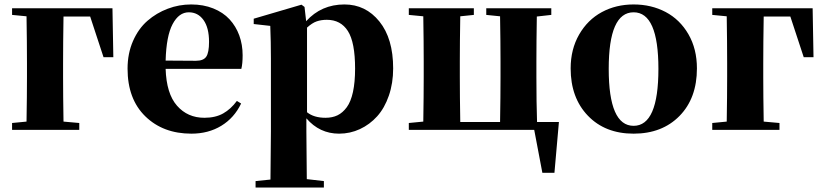

<svg xmlns="http://www.w3.org/2000/svg" viewBox="-20 -583 3701 862"><path d="M384.8 -508.8H265.1Q263.2 -390.6 263.2 -298.8V-237.8Q263.2 -153.3 265.1 -37.1L335.9 -30.8V0H34.2V-30.8L99.1 -37.1Q101.1 -153.3 101.1 -237.8V-298.8Q101.1 -391.6 99.1 -509.8L34.2 -516.1V-545.9H484.9L488.8 -326.2H444.8Z M1043.5 -129.9 1062.5 -118.2Q1031.7 -53.7 973.6 -18.3Q915.5 17.1 839.4 17.1Q712.4 17.1 632.6 -60.5Q552.7 -138.2 552.7 -274.9Q552.7 -342.8 577.1 -398.7Q601.6 -454.6 642.1 -489.7Q682.6 -524.9 733.2 -543.9Q783.7 -563 838.4 -563Q893.1 -563 937.5 -545.2Q981.9 -527.3 1010.5 -496.3Q1039.1 -465.3 1054.2 -424.1Q1069.3 -382.8 1069.3 -335Q1069.3 -296.9 1063.5 -273.9H723.6Q727.1 -162.6 774.7 -108.4Q822.3 -54.2 897.5 -54.2Q947.3 -54.2 981.9 -73.7Q1016.6 -93.3 1043.5 -129.9ZM723.6 -311 859.4 -310.1Q893.6 -310.1 906 -328.6Q918.5 -347.2 918.5 -395Q918.5 -458.5 893.6 -493.2Q868.7 -527.8 827.6 -527.8Q783.2 -527.8 754.9 -474.6Q726.6 -421.4 723.6 -311Z M1347.2 -551.8 1354.5 -487.8Q1422.4 -563 1526.4 -563Q1621.6 -563 1683.3 -486.6Q1745.1 -410.2 1745.1 -275.9Q1745.1 -209.5 1725.8 -153.6Q1706.5 -97.7 1673.3 -60.8Q1640.1 -23.9 1595.9 -3.4Q1551.8 17.1 1502.4 17.1Q1414.6 17.1 1355.5 -51.8V6.8Q1355.5 64.9 1357.4 221.2L1434.1 230V258.8H1127.4V230L1194.3 223.1Q1196.3 64.9 1196.3 6.8V-319.8Q1196.3 -395 1193.4 -466.8L1119.1 -475.1V-499L1333.5 -562ZM1358.4 -459V-79.1Q1389.2 -54.2 1441.4 -54.2Q1472.2 -54.2 1495.4 -65.4Q1518.6 -76.7 1536.9 -101.6Q1555.2 -126.5 1564.7 -170.2Q1574.2 -213.9 1574.2 -274.9Q1574.2 -392.6 1542 -443.4Q1509.8 -494.1 1447.3 -494.1Q1422.4 -494.1 1401.9 -487.1Q1381.3 -480 1358.4 -459Z M2391.1 -35.2H2489.3L2469.2 192.9H2415L2378.4 0H1815.4V-30.8L1880.4 -37.1Q1882.3 -153.3 1882.3 -237.8V-308.1Q1882.3 -391.6 1880.4 -509.8L1815.4 -516.1V-545.9H2107.4V-516.1L2046.4 -509.8Q2044.4 -391.6 2044.4 -308.1V-237.8Q2044.4 -151.4 2046.4 -35.2H2225.1Q2227.1 -151.4 2227.1 -237.8V-308.1Q2227.1 -391.6 2225.1 -509.8L2163.1 -516.1V-545.9H2455.1V-516.1L2390.1 -508.8Q2388.2 -392.6 2388.2 -308.1V-237.8Q2388.2 -122.6 2391.1 -35.2Z M2542 -275.9Q2542 -361.8 2580.1 -428Q2618.2 -494.1 2681.9 -528.6Q2745.6 -563 2824.7 -563Q2904.3 -563 2968.5 -529.1Q3032.7 -495.1 3070.8 -429.2Q3108.9 -363.3 3108.9 -275.9Q3108.9 -142.1 3030.8 -62.5Q2952.6 17.1 2824.7 17.1Q2696.8 17.1 2619.4 -63.5Q2542 -144 2542 -275.9ZM2824.7 -18.1Q2936 -18.1 2936 -273.9Q2936 -527.8 2824.7 -527.8Q2712.9 -527.8 2712.9 -273.9Q2712.9 -18.1 2824.7 -18.1Z M3528.3 -508.8H3408.7Q3406.7 -390.6 3406.7 -298.8V-237.8Q3406.7 -153.3 3408.7 -37.1L3479.5 -30.8V0H3177.7V-30.8L3242.7 -37.1Q3244.6 -153.3 3244.6 -237.8V-298.8Q3244.6 -391.6 3242.7 -509.8L3177.7 -516.1V-545.9H3628.4L3632.3 -326.2H3588.4Z"/></svg>

Font: Noto Serif JP Black
Style: Regular
Weight: 900
Designer: Ryoko NISHIZUKA  (kana & ideographs); Frank Grießhammer (Latin, Greek & Cyrillic); Wenlong ZHANG  (bopomofo); Sandoll Co
Foundry: Adobe Systems Incorporated
Version: Version 1.001;PS 1.001;hotconv 16.6.54;makeotf.lib2.5.65590